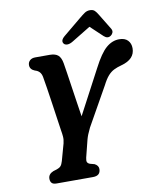

<svg xmlns="http://www.w3.org/2000/svg" viewBox="-96 -976 863 1051"><g transform="rotate(-10 335.0 -451.0)"><path d="M377 -37.5Q376.5 0 335 0H132.5Q113.5 0 105.8 -8.5Q98 -17 98 -32Q98 -58 126.5 -69.5L147.5 -76Q162 -81 169.2 -89Q176.5 -97 182 -116L208 -209.5Q213 -229.5 211.5 -247.2Q210 -265 207 -281Q203.5 -303.5 197.5 -345.5Q191.5 -387.5 184.5 -435.5Q177.5 -483.5 171 -525.2Q164.5 -567 160.5 -588.5Q156.5 -606.5 147 -616Q137.5 -625.5 122.5 -629.5Q96 -640 96 -664Q96 -679.5 107 -689.8Q118 -700 137 -700H217.5Q248.5 -700 264 -686.5Q279.5 -673 285 -641Q288.5 -621 293.8 -585.5Q299 -550 305.5 -507Q312 -464 318.5 -420Q325 -376 331 -338.5L461 -584Q500.5 -660.5 534 -689.2Q567.5 -718 606.5 -718Q638 -718 654.2 -701Q670.5 -684 670.5 -657Q670.5 -596 594 -575.5Q569.5 -569 551.5 -560Q533.5 -551 518 -533.5Q502.5 -516 486 -483.5L365.5 -269.5Q355.5 -249 350 -235.2Q344.5 -221.5 341 -208.5L316.5 -111Q312.5 -94 316.2 -86.2Q320 -78.5 331 -74.5L355.5 -68Q377 -57 377 -37.5ZM353.5 -749.5Q337 -739.5 324 -739.2Q311 -739 304.5 -746Q288.5 -764.5 317 -788L415 -869Q433 -884 446.2 -893.2Q459.5 -902.5 476.5 -902.5Q493.5 -902.5 502.8 -893.5Q512 -884.5 521 -869L574 -782Q580.5 -770.5 577 -760.8Q573.5 -751 565.5 -745.5Q546.5 -731.5 526.5 -749.5L458.5 -813.5Z"/></g></svg>

Font: Fraunces 144pt S100 SemiBold
Style: Italic
Weight: 600
Italic angle: -16°
Version: Version 1.000; ttfautohint (v1.8.3)